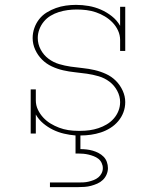

<svg xmlns="http://www.w3.org/2000/svg" viewBox="-20 -548 640 788"><path d="M185 220V201H300Q311 201 322 200.5Q333 200 343.5 197.5Q354 195 364.5 191Q375 187 383.5 180Q392 173 397 163Q402 153 402 142Q402 131 397 120.5Q392 110 383.5 103.5Q375 97 364.5 93Q354 89 343.5 86.5Q333 84 322 83Q311 82 300 82H290V8Q266 6 242.5 0.5Q219 -5 197.5 -15.5Q176 -26 157.5 -41.5Q139 -57 127 -78V0H106V-181H127V-136Q127 -116 135.5 -98Q144 -80 157.5 -65.5Q171 -51 187.5 -41Q204 -31 222.5 -24Q241 -17 260.5 -14Q280 -11 300 -11H310Q329 -11 347.5 -13.5Q366 -16 384 -22Q402 -28 418 -37.5Q434 -47 446.5 -61Q459 -75 466 -92.5Q473 -110 473 -129Q473 -153 461 -175.5Q449 -198 429 -213Q409 -228 385 -235Q361 -242 336.5 -245.5Q312 -249 287.5 -251.5Q263 -254 239 -259.5Q215 -265 192.5 -275.5Q170 -286 152.5 -303.5Q135 -321 124.5 -344Q114 -367 114 -392Q114 -413 121 -433Q128 -453 141 -469.5Q154 -486 172 -497Q190 -508 209.5 -515Q229 -522 250 -525Q271 -528 292 -528Q318 -528 344 -523.5Q370 -519 394 -508.5Q418 -498 439 -481.5Q460 -465 473 -442V-520H494V-339H473V-384Q473 -404 464.5 -422.5Q456 -441 442 -455.5Q428 -470 410.5 -480.5Q393 -491 374 -497.5Q355 -504 335 -506.5Q315 -509 295 -509Q276 -509 257.5 -506.5Q239 -504 221.5 -498.5Q204 -493 188 -483.5Q172 -474 160 -459.5Q148 -445 141.5 -427.5Q135 -410 135 -392Q135 -367 147 -344.5Q159 -322 179 -307Q199 -292 222.5 -285Q246 -278 270.5 -274.5Q295 -271 319.5 -268.5Q344 -266 368 -260.5Q392 -255 415 -244.5Q438 -234 455.5 -216.5Q473 -199 483.5 -176Q494 -153 494 -129Q494 -107 486.5 -87Q479 -67 465 -50.5Q451 -34 432.5 -22.5Q414 -11 394 -4.5Q374 2 353 5Q332 8 310 8V64Q323 64 336 65.5Q349 67 361 70.5Q373 74 384.5 80Q396 86 405 95Q414 104 418.5 116.5Q423 129 423 142Q423 155 417.5 168Q412 181 402 190.5Q392 200 379.5 205.5Q367 211 354 214.5Q341 218 327.5 219Q314 220 300 220Z"/></svg>

Font: Iosevka Etoile Thin
Style: Regular
Weight: 100
Designer: Belleve Invis
Foundry: Belleve Invis
Version: Version 22.1.2; ttfautohint (v1.8.4)